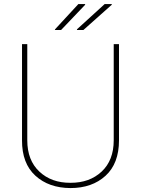

<svg xmlns="http://www.w3.org/2000/svg" viewBox="-20 -932 707 962"><path d="M576.2 -710.9V-229Q576.2 -112.8 508.8 -51.3Q441.4 10.3 333 10.3Q224.6 9.8 157.2 -51.8Q89.8 -113.3 90.3 -229V-710.9H116.7V-229Q116.7 -128.9 177.2 -72.3Q237.3 -15.6 333 -16.1Q428.7 -15.6 489.3 -72.3Q549.8 -128.9 549.8 -229V-710.9ZM372.6 -911.6H405.8L407.2 -908.7L286.1 -781.7H255.9L254.9 -784.2ZM504.4 -911.6H539.6L540.5 -908.7L397.9 -781.7H366.2L365.2 -784.7Z"/></svg>

Font: Roboto-Thin
Style: Regular
Weight: 250
Designer: Google
Version: Version 1.100141; 2013; ttfautohint (v0.94.14-c901) -l 8 -r 